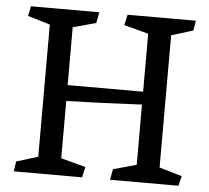

<svg xmlns="http://www.w3.org/2000/svg" viewBox="-50 -729 852 782"><g transform="rotate(5 376.5 -338.0)"><path d="M323.2 -43 313.5 0H34.2L40.5 -41L128.4 -67.9V-608.4L37.1 -635.7L45.4 -675.8H325.2L316.4 -631.3L222.2 -605.5V-369.1H530.8V-606L430.7 -632.8L440.4 -675.8H719.7L712.9 -635.3L624.5 -607.9V-67.4L717.3 -40L707.5 0H427.7L436 -43.9L530.8 -70.3V-316.4Q360.4 -307.6 222.2 -304.2V-69.8Z"/></g></svg>

Font: Vesper Libre
Style: Regular
Weight: 400
Designer: Robert Keller & Kimya Gandhi
Foundry: Mota Italic
Version: Version 1.058